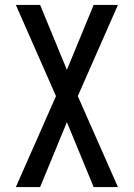

<svg xmlns="http://www.w3.org/2000/svg" viewBox="-20 -755 540 775"><path d="M44 0 206 -367 44 -735H142L250 -473L358 -735H456L294 -367L456 0H358L250 -262L142 0Z"/></svg>

Font: Iosevka Fixed Medium
Style: Regular
Weight: 500
Monospace: yes
Designer: Belleve Invis
Foundry: Belleve Invis
Version: Version 32.3.0